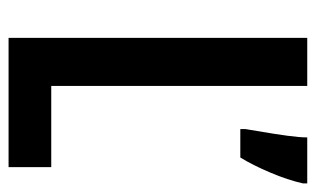

<svg xmlns="http://www.w3.org/2000/svg" viewBox="-168 -586 754 459"><g transform="rotate(90 209.5 -357.0)"><path d="M71 0V-714H186V-102H380V0ZM419 -704Q411 -668 393 -625.5Q375 -583 357 -554H289V-566Q291 -579 296 -608Q301 -637 305 -666.5Q309 -696 309 -714H419Z"/></g></svg>

Font: Noto Sans Gurmukhi ExtraCondensed SemiBold
Style: Regular
Weight: 600
Width: 2
Designer: Jelle Bosma - Monotype Design Team
Foundry: Monotype Imaging Inc.
Version: Version 2.004; ttfautohint (v1.8.4.7-5d5b)